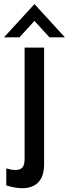

<svg xmlns="http://www.w3.org/2000/svg" viewBox="-54 -732 346 964"><path d="M58.5 213Q23 213 -22.5 199V113.5Q4.5 121.5 23 121.5Q48.5 121.5 59 108.2Q69.5 95 69.5 65.5V-493H167.5V91.5Q167.5 135 153.5 161.8Q139.5 188.5 114.8 200.8Q90 213 58.5 213ZM272 -544.5H194.5L119 -627L43.5 -544.5H-34L119 -711.5Z"/></svg>

Font: Acari Sans Neue SemiBold
Style: Regular
Weight: 600
Designer: Alfredo Marco Pradil (font), Cristiano Sobral (main changes)
Foundry: Hanken Design Co. (font), Cristiano Sobral (main changes)
Version: Version 2.459;March 19, 2022;FontCreator 14.0.0.2808 64-bit;